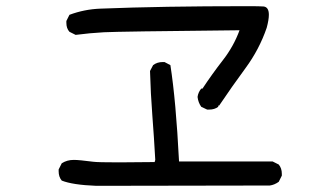

<svg xmlns="http://www.w3.org/2000/svg" viewBox="-20 -665 1040 622"><path d="M292 -63Q215 -66 180 -80Q170 -92 170 -110V-116L180 -136Q197 -147 219 -147Q236 -147 282 -141Q296 -139 365 -139L481 -140L483 -147Q479 -220 473.5 -291Q468 -362 466 -435L476 -454Q489 -464 507 -464H513L532 -454Q550 -339 560 -142H863L883 -132Q893 -120 893 -102V-96L883 -76Q869 -66 854 -64ZM658 -310H651L632 -319Q622 -333 620 -351Q622 -366 632 -378H636Q667 -425 702 -470Q737 -515 756 -567Q362 -563 316.5 -560.5Q271 -558 225 -552L205 -562Q195 -573 195 -591V-597L205 -617Q253 -635 305 -637Q505 -645 780 -645Q822 -645 834 -644Q851 -642 851 -617Q851 -601 844 -575Q820 -505 775.5 -444.5Q731 -384 690 -323H687V-319Q675 -310 658 -310Z"/></svg>

Font: Xiaolai Mono SC
Style: Regular
Weight: 400
Monospace: yes
Designer: LXGW / Nozomi Seto
Version: Version 3.113;September 30, 2024